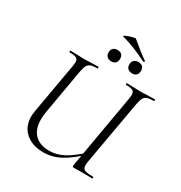

<svg xmlns="http://www.w3.org/2000/svg" viewBox="-206 -1043 1135 1202"><g transform="rotate(30 361.5 -442.0)"><path d="M103 -146Q103 -158 107 -186L170 -544Q174 -570 174 -576Q174 -598 160 -605.5Q146 -613 110 -613Q108 -613 108 -619Q108 -625 110 -625L151 -624Q187 -622 209 -622Q233 -622 271 -624L312 -625Q315 -625 315 -619Q315 -613 312 -613Q280 -613 264.5 -607Q249 -601 241 -586.5Q233 -572 227 -542L171 -221Q165 -188 165 -161Q165 -90 202 -52.5Q239 -15 308 -15Q360 -15 410.5 -41.5Q461 -68 530 -133L539 -125Q463 -52 403.5 -20Q344 12 281 12Q200 12 151.5 -30.5Q103 -73 103 -146ZM486 -19 577 -542Q581 -561 581 -576Q581 -598 567.5 -605.5Q554 -613 518 -613Q516 -613 516 -619Q516 -625 518 -625L559 -624Q597 -622 619 -622Q640 -622 678 -624L721 -625Q723 -625 723 -619Q723 -613 721 -613Q690 -613 673.5 -607.5Q657 -602 649 -588Q641 -574 635 -544L553 -81Q550 -63 550 -51Q550 -27 566 -19.5Q582 -12 627 -12Q631 -12 631 -6Q631 0 627 0L546 -1L498 0Q488 0 486 -3Q484 -6 486 -19ZM472 -735Q472 -754 483.5 -765Q495 -776 515 -776Q535 -776 545.5 -765.5Q556 -755 556 -735Q556 -716 545.5 -705Q535 -694 515 -694Q495 -694 483.5 -705Q472 -716 472 -735ZM322 -735Q322 -754 333 -765Q344 -776 364 -776Q384 -776 394.5 -765.5Q405 -755 405 -735Q405 -716 394.5 -705Q384 -694 364 -694Q344 -694 333 -705Q322 -716 322 -735ZM352 -867Q344 -869 361 -877Q378 -885 400.5 -891Q423 -897 427 -895Q499 -834 546 -802Q547 -802 547 -800Q547 -797 544.5 -794.5Q542 -792 539 -793Q490 -817 447.5 -834.5Q405 -852 352 -867Z"/></g></svg>

Font: Cormorant Infant
Style: Italic
Weight: 400
Italic angle: -10°
Designer: Christian Thalmann (Catharsis Fonts)
Foundry: Catharsis Fonts
Version: Version 4.000